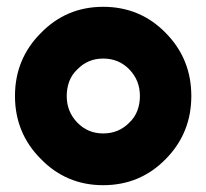

<svg xmlns="http://www.w3.org/2000/svg" viewBox="-20 -532 606 564"><path d="M283 -512Q175 -512 100 -435Q24 -359 24 -250Q24 -141 100 -65Q175 12 283 12Q392 12 467 -65Q542 -141 542 -250Q542 -359 467 -435Q392 -512 283 -512ZM283 -360Q329 -360 360 -328Q391 -296 391 -250Q391 -227 383.5 -207Q376 -187 360 -172Q329 -140 283 -140Q238 -140 207 -172Q176 -204 176 -250Q176 -273 183.5 -293Q191 -313 207 -328Q238 -360 283 -360Z"/></svg>

Font: Unageo
Style: ExtraBold
Weight: 800
Designer: Richard Sepsi
Foundry: Richard Sepsi
Version: Version 2.000